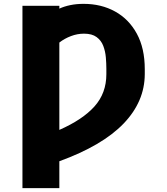

<svg xmlns="http://www.w3.org/2000/svg" viewBox="-20 -757 852 981"><path d="M283.2 -727.5V-712.9Q307.1 -724.1 338.6 -730.7Q370.1 -737.3 407.2 -737.3Q497.6 -737.3 568.1 -698.2Q638.7 -659.2 679.2 -584.7Q719.7 -510.3 719.7 -403.3V-377.9Q719.2 -237.8 611.3 -125.5Q503.4 -13.2 283.2 66.9V204.1H94.7V-727.5ZM283.2 -93.3Q401.9 -145.5 462.6 -213.1Q523.4 -280.8 523.4 -377.9V-405.3Q523.4 -432.6 520.8 -463.9Q518.1 -495.1 507.6 -522.7Q497.1 -550.3 473.6 -567.6Q450.2 -585 409.2 -585Q375 -585 342.3 -572.5Q309.6 -560.1 283.2 -539.6Z"/></svg>

Font: Inter Display Black
Style: Regular
Weight: 900
Designer: Rasmus Andersson
Foundry: rsms
Version: Version 4.000;git-a52131595